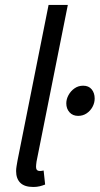

<svg xmlns="http://www.w3.org/2000/svg" viewBox="-20 -732 397 764"><path d="M112.5 12Q77.6 12 60.9 -4.5Q44.1 -21.1 44.1 -51.2Q44.1 -59.9 45.8 -70.2Q47.5 -80.5 49.6 -92.7L173.3 -712.4H249.9L125.4 -89.2Q124.4 -81.5 123.9 -76.7Q123.4 -71.8 123.4 -67.7Q123.4 -51.5 138.9 -51.5Q141.9 -51.5 144.8 -52Q147.6 -52.5 153.6 -53.5L159.6 2.3Q149.3 6.4 138 9.2Q126.6 12 112.5 12ZM290.9 -270.9Q269.4 -270.9 256.6 -285.2Q243.8 -299.5 243.8 -320.7Q243.8 -337.6 252.7 -353.8Q261.6 -370 276.7 -380.5Q291.7 -391 310.8 -391Q332.9 -391 344.8 -376.5Q356.7 -362 356.7 -339.9Q356.7 -322.6 348.2 -306.9Q339.8 -291.2 324.9 -281Q310 -270.9 290.9 -270.9Z"/></svg>

Font: Source Sans Variable
Style: Italic
Weight: 200
Italic angle: -11°
Designer: Paul D. Hunt
Foundry: Adobe Systems Incorporated
Version: Version 3.006;hotconv 1.0.111;makeotfexe 2.5.65597